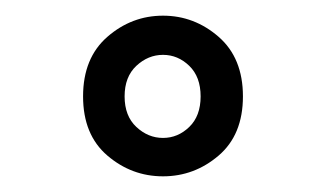

<svg xmlns="http://www.w3.org/2000/svg" viewBox="-20 -624 417 245"><path d="M188 -604Q228 -604 259 -577Q290 -550 290 -501Q290 -452 259 -425.5Q228 -399 188 -399Q148 -399 117 -425.5Q86 -452 86 -501Q86 -550 117 -577Q148 -604 188 -604ZM188 -554Q169 -554 154 -540Q139 -526 139 -501Q139 -476 154 -462Q169 -448 188 -448Q207 -448 221.5 -462Q236 -476 236 -501Q236 -526 221.5 -540Q207 -554 188 -554Z"/></svg>

Font: Podkova VF Beta
Style: Regular
Weight: 400
Designer: Ilya Yudin
Foundry: Cyreal (www.cyreal.org)
Version: Version 2.100